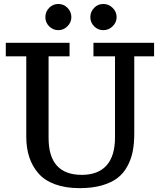

<svg xmlns="http://www.w3.org/2000/svg" viewBox="-20 -955 823 988"><path d="M390.1 13.2Q317.4 13.2 263.4 -6.6Q209.5 -26.4 177.7 -63Q115.2 -134.3 115.2 -252V-665H9.8V-734.9H337.9V-665H230V-245.1Q230 -55.2 400.9 -55.2Q484.4 -55.2 528.1 -103.5Q571.8 -151.9 571.8 -248V-665H460.9V-734.9H772.9V-665H670.9V-267.1Q670.9 -216.8 663.1 -176.5Q655.3 -136.2 635.7 -100.1Q616.2 -63.5 585 -39.3Q553.7 -15.1 504.4 -1Q454.6 13.2 390.1 13.2ZM511.7 -799.8Q483.9 -799.8 464.4 -819.6Q444.8 -839.4 444.8 -866.7Q444.8 -894.5 464.4 -914.6Q483.9 -934.6 511.7 -934.6Q539.1 -934.6 559.6 -914.6Q580.1 -894.5 580.1 -866.7Q580.1 -839.8 559.6 -819.8Q539.1 -799.8 511.7 -799.8ZM280.3 -799.8Q252.4 -799.8 232.9 -819.6Q213.4 -839.4 213.4 -866.7Q213.4 -894.5 232.9 -914.6Q252.4 -934.6 280.3 -934.6Q307.6 -934.6 327.4 -914.6Q347.2 -894.5 347.2 -866.7Q347.2 -839.8 327.1 -819.8Q307.1 -799.8 280.3 -799.8Z"/></svg>

Font: Trocchi
Style: Regular
Weight: 400
Designer: Vernon Adams
Foundry: Vernon Adams
Version: Version 1.101; ttfautohint (v1.8.4.7-5d5b);gftools[0.9.27]